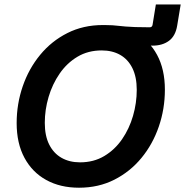

<svg xmlns="http://www.w3.org/2000/svg" viewBox="-20 -853 851 883"><path d="M447.3 -655.3 461.4 -737.8Q482.4 -737.8 497.1 -736.8Q511.7 -735.8 525.9 -734.1Q540 -732.4 557.9 -731Q575.7 -729.5 602.1 -728.5Q628.4 -727.5 668.5 -727.5Q679.7 -727.5 681.6 -738.8L696.8 -832.5H811L794.9 -735.4Q787.1 -687.5 757.1 -665.3Q727.1 -643.1 681.2 -643.1Q658.7 -643.1 638.2 -645Q617.7 -647 592.8 -649.4Q567.9 -651.9 533.2 -653.6Q498.5 -655.3 447.3 -655.3ZM343.3 10.3Q257.3 10.3 192.9 -25.1Q128.4 -60.5 92.5 -127.2Q56.6 -193.8 56.6 -287.1Q56.6 -375 84.5 -456.1Q112.3 -537.1 164.6 -600.6Q216.8 -664.1 289.8 -700.9Q362.8 -737.8 452.6 -737.8Q538.1 -737.8 602.3 -702.4Q666.5 -667 702.4 -600.6Q738.3 -534.2 738.3 -440.4Q738.3 -352.1 710.4 -271Q682.6 -189.9 630.6 -126.7Q578.6 -63.5 505.9 -26.6Q433.1 10.3 343.3 10.3ZM348.1 -106.4Q411.1 -106.4 459.7 -135.5Q508.3 -164.6 541.5 -212.9Q574.7 -261.2 591.8 -320.3Q608.9 -379.4 608.9 -439.9Q608.9 -499 588.9 -539.6Q568.8 -580.1 532.7 -600.6Q496.6 -621.1 447.8 -621.1Q384.8 -621.1 336.2 -592Q287.6 -563 254.2 -514.4Q220.7 -465.8 203.4 -407Q186 -348.1 186 -288.1Q186 -228.5 206.3 -188.2Q226.6 -147.9 262.9 -127.2Q299.3 -106.4 348.1 -106.4Z"/></svg>

Font: Inter 18pt SemiBold
Style: Italic
Weight: 600
Italic angle: -9.3988°
Designer: Rasmus Andersson
Foundry: rsms
Version: Version 4.001;git-66647c0bb